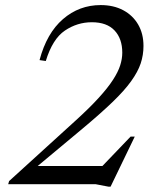

<svg xmlns="http://www.w3.org/2000/svg" viewBox="-20 -708 600 738"><path d="M156 -473.5 132 -477Q159.5 -580.5 222 -634.5Q284.5 -688.5 367 -688.5Q416.5 -688.5 453.5 -668.8Q490.5 -649 511 -613.8Q531.5 -578.5 531.5 -531.5Q531.5 -496.5 520.8 -464.2Q510 -432 484 -395.8Q458 -359.5 412.2 -315.5Q366.5 -271.5 296.5 -213L83 -35L103 -70H392.5L368 -64L482 -183H498L405 9.5H397L347.5 0H11.5L15 -12L270 -244Q324.5 -293.5 359.5 -332Q394.5 -370.5 414.2 -401Q434 -431.5 442 -456.8Q450 -482 450 -505.5Q450 -559.5 420.2 -591Q390.5 -622.5 333 -622.5Q277 -622.5 229.5 -590.5Q182 -558.5 156 -473.5Z"/></svg>

Font: Newsreader 28pt
Style: Italic
Weight: 400
Italic angle: -17°
Version: Version 1.003